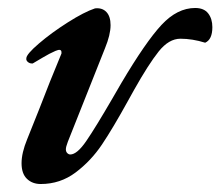

<svg xmlns="http://www.w3.org/2000/svg" viewBox="-20 -447 552 481"><path d="M34 -38Q34 -64 48 -98L78 -173Q104 -241 134 -313V-316Q134 -326 119 -319.5Q104 -313 86.5 -302.5Q69 -292 62 -288H60Q54 -288 49.5 -292Q45 -296 46 -301Q46 -311 77.5 -338Q109 -365 150 -391Q191 -417 218 -426Q236 -428 246.5 -417Q257 -406 257 -384Q257 -360 243 -326L150 -92Q145 -79 145 -73Q145 -67 148.5 -63.5Q152 -60 156 -60Q173 -60 196 -93.5Q219 -127 262 -201L284 -239Q345 -342 384.5 -384.5Q424 -427 469 -427Q491 -427 501.5 -413.5Q512 -400 512 -379Q512 -348 494 -340Q462 -350 432 -350Q403 -350 377.5 -318Q352 -286 316 -222L301 -195Q263 -126 235.5 -85Q208 -44 169.5 -15Q131 14 82 14Q61 14 47.5 1Q34 -12 34 -38Z"/></svg>

Font: EB Garamond SemiBold
Style: Italic
Weight: 600
Italic angle: -17.2°
Designer: Georg Duffner and Octavio Pardo
Foundry: Georg Duffner
Version: Version 1.000